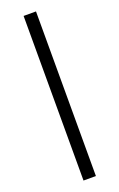

<svg xmlns="http://www.w3.org/2000/svg" viewBox="-187 -797 681 1095"><g transform="rotate(-20 153.5 -249.5)"><path d="M116.2 250V-749H191.4V250Z"/></g></svg>

Font: HK Grotesk SemiBold Legacy
Style: Regular
Weight: 600
Designer: Alfredo Marco Pradil
Foundry: Hanken Design Co.
Version: Version 2.022;PS 002.022;hotconv 1.0.88;makeotf.lib2.5.64775